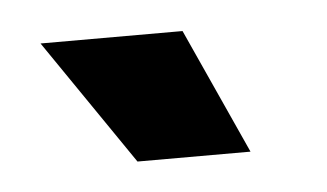

<svg xmlns="http://www.w3.org/2000/svg" viewBox="-27 -740 337 198"><g transform="rotate(-5 141.5 -641.0)"><path d="M109 -576 20 -706H167L226 -576Z"/></g></svg>

Font: Bricolage Grotesque 72pt SemiCondensed
Style: Bold
Weight: 700
Width: 4
Designer: Mathieu Triay
Foundry: Atelier Triay
Version: Version 1.001;gftools[0.9.33.dev8+g029e19f]